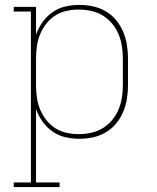

<svg xmlns="http://www.w3.org/2000/svg" viewBox="-20 -558 640 783"><path d="M36 205V186H106V-511H36V-530H127V-417Q137 -445 154 -468.5Q171 -492 194.5 -508.5Q218 -525 246.5 -531.5Q275 -538 304 -538Q332 -538 359.5 -532Q387 -526 411 -512Q435 -498 453 -476.5Q471 -455 482 -429Q493 -403 497.5 -375.5Q502 -348 502 -320V-210Q502 -182 497.5 -154.5Q493 -127 482 -101Q471 -75 453 -53.5Q435 -32 411 -18Q387 -4 359.5 2Q332 8 304 8Q275 8 246.5 1.5Q218 -5 194.5 -21.5Q171 -38 154 -61.5Q137 -85 127 -113V186H223V205ZM301 -11Q326 -11 351.5 -16.5Q377 -22 398.5 -35Q420 -48 436.5 -67.5Q453 -87 463 -110.5Q473 -134 477 -159.5Q481 -185 481 -210V-320Q481 -345 477 -370.5Q473 -396 463 -419.5Q453 -443 436.5 -462.5Q420 -482 398.5 -495Q377 -508 351.5 -513.5Q326 -519 301 -519Q276 -519 251 -513.5Q226 -508 205 -494.5Q184 -481 168.5 -461Q153 -441 143.5 -418Q134 -395 130.5 -370Q127 -345 127 -320V-210Q127 -185 130.5 -160Q134 -135 143.5 -112Q153 -89 168.5 -69Q184 -49 205 -35.5Q226 -22 251 -16.5Q276 -11 301 -11Z"/></svg>

Font: Iosevka Curly Slab ThEx
Style: Regular
Weight: 100
Width: 7
Monospace: yes
Designer: Belleve Invis
Foundry: Belleve Invis
Version: Version 11.1.0; ttfautohint (v1.8.3)